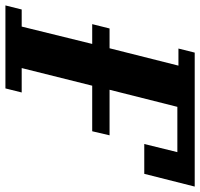

<svg xmlns="http://www.w3.org/2000/svg" viewBox="-68 -703 738 708"><g transform="rotate(90 301.0 -349.0)"><path d="M-18 -60H45L109 -320H36L52 -384H125L189 -638H126L141 -698H635L588 -512H478L508 -634H341L278 -384H446L431 -320H263L198 -60H288L273 0H-33Z"/></g></svg>

Font: IBM Plex Serif
Style: Bold Italic
Weight: 700
Italic angle: -14°
Designer: Mike Abbink, Paul van der Laan, Pieter van Rosmalen
Foundry: Bold Monday
Version: Version 3.001